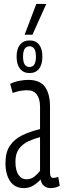

<svg xmlns="http://www.w3.org/2000/svg" viewBox="-20 -953 326 983"><path d="M8 -118Q8 -174 31 -207.5Q54 -241 94 -260.5Q134 -280 185 -292V-406Q185 -447 168.5 -469Q152 -491 119 -491Q106 -491 87.5 -488.5Q69 -486 45 -477L32 -524Q56 -535 80.5 -539.5Q105 -544 124 -544Q185 -544 210.5 -508Q236 -472 236 -408V-73Q236 -55 240.5 -48.5Q245 -42 253 -42Q266 -42 278 -48L286 -2Q264 10 240 10Q218 10 204.5 -2Q191 -14 188 -34Q170 -15 149.5 -2.5Q129 10 102 10Q56 10 32 -25Q8 -60 8 -118ZM59 -125Q59 -81 74.5 -58Q90 -35 116 -35Q139 -35 157 -49.5Q175 -64 185 -79V-251Q154 -243 125 -229.5Q96 -216 77.5 -191.5Q59 -167 59 -125ZM131 -579Q100 -579 82.5 -601Q65 -623 65 -663Q65 -703 82.5 -724.5Q100 -746 131 -746Q163 -746 180 -724.5Q197 -703 197 -663Q197 -623 180 -601Q163 -579 131 -579ZM131 -610Q164 -610 164 -663Q164 -716 131 -716Q98 -716 98 -663Q98 -610 131 -610ZM106 -775 166 -933H217L146 -775Z"/></svg>

Font: Georama ExtraCondensed Light
Style: Regular
Weight: 300
Width: 2
Designer: Jean-Baptiste Levee
Foundry: Production Type
Version: Version 1.000